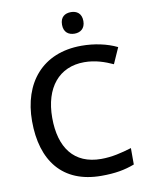

<svg xmlns="http://www.w3.org/2000/svg" viewBox="-99 -990 833 1071"><g transform="rotate(-10 317.5 -454.5)"><path d="M378 -919C344 -919 317 -902 317 -858C317 -815 344 -797 378 -797C410 -797 438 -815 438 -858C438 -902 410 -919 378 -919ZM402 -631C465 -631 518 -612 564 -591L604 -681C547 -709 475 -724 403 -724C181 -724 59 -573 59 -357C59 -134 167 10 388 10C466 10 521 0 576 -21V-114C520 -97 465 -83 403 -83C249 -83 173 -187 173 -356C173 -527 260 -631 402 -631Z"/></g></svg>

Font: Noto Sans Canadian Aboriginal Medium
Style: Regular
Weight: 500
Designer: Monotype Design Team, Typotheque's Kevin King
Foundry: Monotype Imaging Inc.
Version: Version 2.004